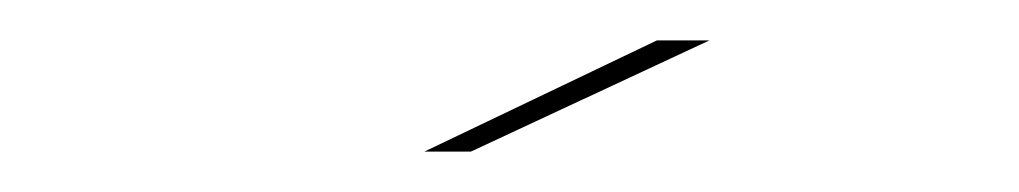

<svg xmlns="http://www.w3.org/2000/svg" viewBox="-20 -692 504 95"><path d="M190 -617 305 -672H331L213 -617Z"/></svg>

Font: Anybody UltraExpanded Thin
Style: Italic
Weight: 100
Width: 9
Italic angle: -10°
Designer: Tyler Finck
Foundry: Etcetera Type Company
Version: Version 1.010; ttfautohint (v1.8.3) -l 8 -r 50 -G 200 -x 14 